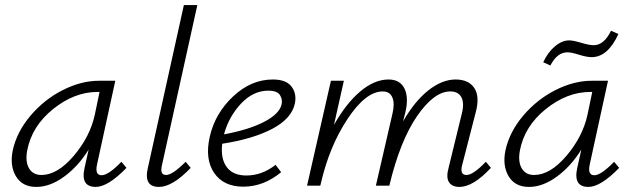

<svg xmlns="http://www.w3.org/2000/svg" viewBox="-20 -731 2483 756"><path d="M458 -94 478 -70Q405 5 357 5Q296 5 313 -70L329 -142Q288 -76 232.5 -35.5Q177 5 123 5Q68 5 43 -36.5Q18 -78 30 -138Q46 -212 100.5 -276Q155 -340 227.5 -376.5Q300 -413 370 -413H434L362 -83Q353 -41 380 -41Q407 -41 458 -94ZM143 -42Q206 -42 270 -117Q334 -192 353 -278L372 -369H364Q273 -369 189 -301.5Q105 -234 87 -138Q79 -94 94.5 -68Q110 -42 143 -42Z M606 5Q545 5 562 -69L704 -711H757L618 -82Q608 -42 634 -42Q659 -42 711 -94L731 -70Q659 5 606 5Z M1054 -418Q1107 -418 1128 -390Q1149 -362 1141 -323Q1128 -264 1052.5 -224Q977 -184 855 -165Q848 -107 872.5 -73.5Q897 -40 950 -40Q1012 -40 1065 -82L1087 -53Q1018 4 938 4Q860 4 823 -50.5Q786 -105 806 -193Q827 -285 898 -351.5Q969 -418 1054 -418ZM1089 -321Q1093 -339 1082.5 -356.5Q1072 -374 1036 -374Q977 -374 929 -323Q881 -272 862 -202Q960 -220 1020.5 -251.5Q1081 -283 1089 -321Z M1893 -94 1913 -70Q1843 5 1789 5Q1760 5 1748 -13.5Q1736 -32 1746 -69L1798 -282Q1809 -324 1797 -347.5Q1785 -371 1753 -371Q1689 -371 1622 -273.5Q1555 -176 1513 0H1460L1525 -282Q1535 -323 1525 -347Q1515 -371 1487 -371Q1420 -371 1348 -262Q1276 -153 1243 -7L1241 0H1189L1283 -413H1334L1295 -239Q1342 -323 1398 -370.5Q1454 -418 1510 -418Q1555 -418 1572.5 -382.5Q1590 -347 1576 -288L1567 -253Q1613 -333 1667 -375.5Q1721 -418 1774 -418Q1825 -418 1847.5 -384.5Q1870 -351 1853 -288L1800 -82Q1789 -42 1817 -42Q1843 -42 1893 -94Z M2214 -525Q2174 -525 2147 -473L2119 -486Q2137 -525 2165 -548.5Q2193 -572 2221 -572Q2237 -572 2268.5 -562.5Q2300 -553 2318 -553Q2358 -553 2386 -610L2415 -597Q2373 -506 2310 -506Q2290 -506 2260 -515.5Q2230 -525 2214 -525ZM2398 -94 2418 -70Q2345 5 2297 5Q2236 5 2253 -70L2269 -142Q2228 -76 2172.5 -35.5Q2117 5 2063 5Q2008 5 1983 -36.5Q1958 -78 1970 -138Q1986 -212 2040.5 -276Q2095 -340 2167.5 -376.5Q2240 -413 2310 -413H2374L2302 -83Q2293 -41 2320 -41Q2347 -41 2398 -94ZM2083 -42Q2146 -42 2210 -117Q2274 -192 2293 -278L2312 -369H2304Q2213 -369 2129 -301.5Q2045 -234 2027 -138Q2019 -94 2034.5 -68Q2050 -42 2083 -42Z"/></svg>

Font: EauTestText Semilight
Style: Italic
Weight: 300
Italic angle: -12°
Designer: Christian Thalmann (Catharsis Fonts)
Version: Version 0.001;PS 000.001;hotconv 1.0.88;makeotf.lib2.5.64775